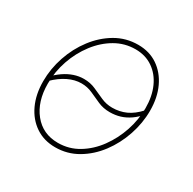

<svg xmlns="http://www.w3.org/2000/svg" viewBox="-130 -683 831 827"><g transform="rotate(30 286.0 -269.0)"><path d="M241.2 11.2Q185.1 11.2 143.1 -17.1Q101.1 -45.4 77.9 -95.2Q54.7 -145 54.7 -210Q54.7 -272 75.2 -332.5Q95.7 -393.1 133.1 -442.1Q170.4 -491.2 220.9 -520.8Q271.5 -550.3 331.5 -550.3Q387.7 -550.3 429.2 -522Q470.7 -493.7 493.9 -444.1Q517.1 -394.5 517.1 -329.6Q517.1 -268.1 496.6 -207.3Q476.1 -146.5 439 -97.2Q401.9 -47.9 351.3 -18.3Q300.8 11.2 241.2 11.2ZM241.7 -11.2Q296.9 -11.2 343 -39.1Q389.2 -66.9 423.1 -113.3Q457 -159.7 475.8 -215.8Q494.6 -272 494.6 -329.1Q494.6 -387.7 474.6 -432.4Q454.6 -477.1 417.7 -502.4Q380.9 -527.8 331.1 -527.8Q277.8 -527.8 231.9 -501.2Q186 -474.6 151.1 -429Q116.2 -383.3 96.7 -326.9Q77.1 -270.5 77.1 -210.4Q77.1 -122.1 121.8 -66.7Q166.5 -11.2 241.7 -11.2ZM72.8 -221.2 62.5 -235.8Q83.5 -258.3 106.2 -273.9Q128.9 -289.6 153.3 -297.9Q177.7 -306.2 202.6 -306.2Q234.4 -306.2 260.7 -294.4Q287.1 -282.7 313 -271Q338.9 -259.3 368.7 -259.3Q404.8 -259.3 436.3 -273.4Q467.8 -287.6 498 -320.8L509.8 -308.1Q489.3 -283.2 466.8 -267.6Q444.3 -252 420.2 -244.6Q396 -237.3 369.1 -237.3Q336.9 -237.3 310.3 -249Q283.7 -260.7 258.1 -272.5Q232.4 -284.2 203.1 -284.2Q170.4 -284.2 137.2 -268.1Q104 -252 72.8 -221.2Z"/></g></svg>

Font: Inter 16pt Thin
Style: Italic
Weight: 250
Italic angle: -9.3988°
Version: Version 4.001;git-66647c0bb